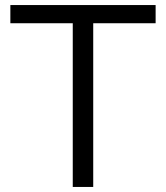

<svg xmlns="http://www.w3.org/2000/svg" viewBox="-20 -740 657 760"><path d="M268 0H349V-648H596V-720H21V-648H268Z"/></svg>

Font: Aspekta 350
Style: Regular
Weight: 350
Designer: Ivo Dolenc
Version: Version 2.000